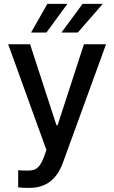

<svg xmlns="http://www.w3.org/2000/svg" viewBox="-20 -755 580 975"><path d="M72.3 196.3V109.4Q95.7 111.3 119.1 111.3Q139.2 111.3 152.3 107.4Q165.5 103.5 178.5 88.4Q191.4 73.2 203.1 42L215.8 6.8L21.5 -530.3H132.8L266.6 -119.1H272.5L406.2 -530.3H518.6L299.8 70.3Q276.9 134.3 234.6 166.7Q192.4 199.2 127.9 199.2Q92.8 199.2 72.3 196.3ZM399.4 -735.4H502L375 -589.8H292ZM220.7 -735.4H322.3L215.8 -589.8H137.7Z"/></svg>

Font: Pretendard Std Medium
Style: Regular
Weight: 500
Designer: Base glyphs from Inter by Rasmus Andersson; Hangeul glyphs from Noto Sans CJK(Source Han Sans) by Jang Soo-young and Kan
Foundry: Kil Hyung-jin
Version: Version 1.309